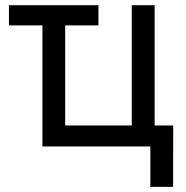

<svg xmlns="http://www.w3.org/2000/svg" viewBox="-20 -566 719 742"><path d="M360.4 -467.8H14.6V-545.9H360.4ZM144 -545.9H231.9V-81.1H489.3V-545.9H577.6V0H144ZM561 0H524.4V-81.1H649.4L648.9 156.2H561Z"/></svg>

Font: Inter RS Variable
Style: Regular
Weight: 400
Designer: Rasmus Andersson (customised by Maria Ramos and Noel Pretorius)
Foundry: rsms
Version: Version 3.001;Glyphs 3.2.3 (3260)